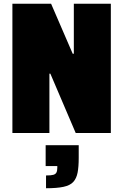

<svg xmlns="http://www.w3.org/2000/svg" viewBox="-20 -708 656 1022"><path d="M46 0V-688H252L367 -422H373V-688H570V0H383L248 -316H243V0ZM225 294V226Q252 226 264 222.5Q276 219 280.5 210Q285 201 285 185V176H223V65H399V132Q399 180 393 211Q387 242 370 260.5Q353 279 318 286.5Q283 294 225 294Z"/></svg>

Font: Saira SemiCondensed Black
Style: Regular
Weight: 900
Width: 4
Designer: Hector Gatti with collaboration of the Omnibus-Type team
Foundry: Omnibus-Type
Version: Version 1.101